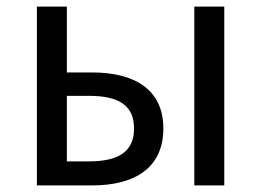

<svg xmlns="http://www.w3.org/2000/svg" viewBox="-20 -563 793 583"><path d="M92 0H260C389 0 476 -53 476 -173C476 -291 389 -343 260 -343H183V-543H92ZM570 0H661V-543H570ZM183 -73V-272H250C342 -272 387 -242 387 -173C387 -104 342 -73 250 -73Z"/></svg>

Font: Noto Sans JP
Style: Regular
Weight: 400
Designer: Ryoko NISHIZUKA  (kana, bopomofo & ideographs); Paul D. Hunt (Latin, Greek & Cyrillic); Sandoll Communications , Soo-you
Foundry: Adobe
Version: Version 2.002;hotconv 1.0.116;makeotfexe 2.5.65601